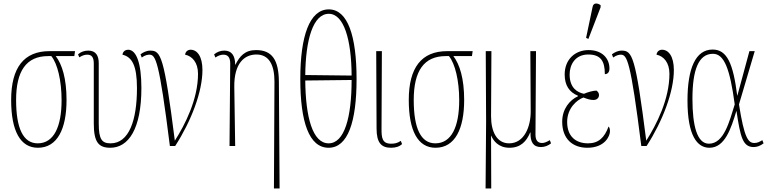

<svg xmlns="http://www.w3.org/2000/svg" viewBox="-20 -825 4350 1085"><path d="M194 10C305 10 356 -98 356 -260C356 -381 331 -461 295 -508H400L404 -536H260C115 -536 43 -443 43 -260C43 -85 95 10 194 10ZM193 -15C111 -15 71 -100 71 -260C71 -423 128 -508 252 -508H270C305 -465 328 -369 328 -259C328 -108 284 -15 193 -15Z M603 10C706 10 779 -96 779 -328C779 -467 751 -544 704 -544C693 -544 675 -538 672 -516C726 -503 754 -455 754 -327C754 -147 710 -15 605 -15C556 -15 538 -37 538 -127V-468C538 -510 522 -539 479 -539C458 -539 438 -533 421 -518L428 -501C449 -514 462 -516 474 -516C498 -516 510 -501 510 -466V-127C510 -22 537 10 603 10Z M940 0H970C1061 -141 1124 -307 1124 -429C1124 -507 1094 -544 1057 -544C1041 -544 1028 -533 1026 -516C1066 -508 1099 -472 1099 -408C1099 -264 1026 -121 968 -30C907 -510 889 -539 829 -539C808 -539 788 -529 774 -518L781 -500C800 -514 816 -516 824 -516C859 -516 879 -487 940 0Z M1528 240H1560L1556 -363C1555 -486 1518 -542 1427 -542C1364 -542 1335 -508 1310 -459H1309C1309 -512 1288 -539 1248 -539C1227 -539 1209 -533 1190 -518L1197 -500C1216 -513 1231 -516 1243 -516C1267 -516 1281 -501 1281 -466L1277 0H1309L1304 -333C1302 -467 1361 -517 1429 -517C1501 -517 1531 -457 1531 -364Z M1837 10C1946 10 1995 -137 1995 -378C1995 -620 1946 -772 1838 -772C1729 -772 1677 -620 1677 -379C1677 -137 1726 10 1837 10ZM1967 -398 1705 -401C1707 -600 1749 -747 1838 -747C1923 -747 1966 -602 1967 -398ZM1837 -15C1746 -15 1707 -164 1705 -370L1967 -373C1967 -163 1927 -15 1837 -15Z M2190 10C2216 10 2238 3 2252 -11L2245 -29C2225 -15 2207 -13 2190 -13C2139 -13 2136 -48 2136 -96L2138 -536H2106L2108 -99C2108 -19 2134 10 2190 10Z M2441 10C2552 10 2603 -98 2603 -260C2603 -381 2578 -461 2542 -508H2647L2651 -536H2507C2362 -536 2290 -443 2290 -260C2290 -85 2342 10 2441 10ZM2440 -15C2358 -15 2318 -100 2318 -260C2318 -423 2375 -508 2499 -508H2517C2552 -465 2575 -369 2575 -259C2575 -108 2531 -15 2440 -15Z M2724 240H2756L2755 -58H2756C2767 -32 2795 10 2859 10C2922 10 2955 -26 2976 -76H2978C2976 -22 2994 6 3037 6C3058 6 3078 -2 3094 -15L3087 -33C3067 -21 3055 -17 3043 -17C3019 -17 3006 -32 3006 -64L3009 -536H2977L2979 -198C2980 -110 2943 -15 2857 -15C2787 -15 2755 -82 2755 -168L2757 -536H2725L2727 -136Z M3305 -605 3374 -784V-796C3357 -808 3334 -811 3329 -787L3292 -611ZM3299 10C3399 10 3427 -57 3427 -83C3427 -99 3423 -106 3419 -110C3396 -47 3362 -15 3303 -15C3235 -15 3185 -53 3185 -136C3185 -213 3239 -260 3277 -274C3300 -265 3316 -260 3334 -260C3355 -260 3365 -274 3365 -288C3365 -301 3357 -308 3351 -313C3332 -313 3300 -304 3280 -295C3244 -302 3199 -327 3199 -404C3199 -459 3230 -517 3304 -517C3373 -517 3398 -482 3398 -406C3415 -406 3424 -418 3424 -438C3424 -494 3384 -542 3306 -542C3232 -542 3171 -491 3171 -404C3171 -343 3197 -304 3246 -284V-281C3200 -260 3157 -210 3157 -137C3157 -40 3216 10 3299 10Z M3604 0H3634C3725 -141 3788 -307 3788 -429C3788 -507 3758 -544 3721 -544C3705 -544 3692 -533 3690 -516C3730 -508 3763 -472 3763 -408C3763 -264 3690 -121 3632 -30C3571 -510 3553 -539 3493 -539C3472 -539 3452 -529 3438 -518L3445 -500C3464 -514 3480 -516 3488 -516C3523 -516 3543 -487 3604 0Z M3989 10C4076 10 4111 -98 4141 -197H4142C4164 -51 4177 6 4239 6C4258 6 4277 -1 4295 -15L4288 -33C4273 -24 4261 -17 4243 -17C4208 -17 4186 -45 4156 -235L4245 -536H4215L4147 -285H4146C4123 -466 4089 -545 4007 -545C3911 -545 3865 -439 3865 -257C3865 -58 3920 10 3989 10ZM3986 -13C3919 -13 3893 -115 3893 -266C3893 -429 3927 -521 4009 -521C4073 -521 4105 -435 4132 -235C4102 -140 4072 -13 3986 -13Z"/></svg>

Font: Noto Serif ExtraCondensed Thin
Style: Regular
Weight: 100
Width: 2
Designer: Monotype Design Team
Foundry: Monotype Imaging Inc.
Version: Version 2.013